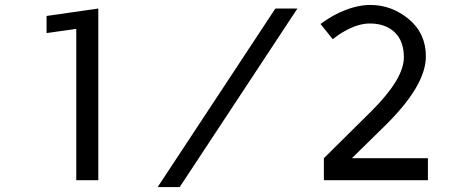

<svg xmlns="http://www.w3.org/2000/svg" viewBox="-20 -735 1856 783"><path d="M169.9 -600.1V-669.9L380.9 -700.2V0H291V-617.2ZM623 27.8 1103 -700.2H1192.9L712.9 27.8ZM1287.1 -637.2Q1316.9 -659.2 1348.1 -675.8Q1424.3 -714.8 1490.2 -714.8Q1577.1 -714.8 1647 -657Q1716.8 -599.1 1716.8 -504.9Q1716.8 -384.8 1546.9 -219.2L1415 -89.8H1725.1V0H1300.8V-89.8L1496.1 -283.2Q1627 -414.1 1627 -501Q1627 -567.9 1589.4 -603.5Q1551.8 -639.2 1487.8 -639.2Q1439.9 -639.2 1383.8 -606.9Q1362.8 -595.7 1336.9 -575.2Z"/></svg>

Font: Carme
Style: Regular
Weight: 400
Version: 1.000